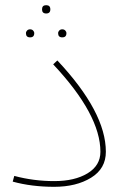

<svg xmlns="http://www.w3.org/2000/svg" viewBox="-20 -708 491 740"><path d="M174 -672Q174 -656 158 -656Q142 -656 142 -672Q142 -688 158 -688Q174 -688 174 -672ZM80 -580Q80 -586 84.5 -590.5Q89 -595 96 -595Q103 -595 107.5 -590.5Q112 -586 112 -580Q112 -564 96 -564Q80 -564 80 -580ZM204 -580Q204 -586 208.5 -590.5Q213 -595 220 -595Q227 -595 231.5 -590.5Q236 -586 236 -580Q236 -564 220 -564Q204 -564 204 -580ZM189 12Q102 12 29 -8L35 -30Q110 -10 189 -10Q268 -10 317.5 -40Q367 -70 367 -123Q367 -266 185 -460L201 -475Q388 -276 388 -123Q388 -58 331 -23Q274 12 189 12Z"/></svg>

Font: FiraGO Thin
Style: Regular
Weight: 100
Designer: bBox Type
Foundry: bBox Type GmbH
Version: Version 1.001;PS 001.001;hotconv 1.0.88;makeotf.lib2.5.64775